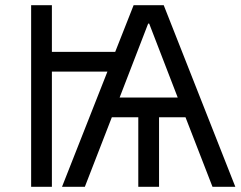

<svg xmlns="http://www.w3.org/2000/svg" viewBox="-20 -720 927 740"><path d="M219 0H307L411 -268H513V0H593V-268H695L799 0H887L611 -700H495L424 -520H180V-700H100V0H180V-444H394ZM441 -344 551 -629H555L665 -344Z"/></svg>

Font: Fixel Display Regular
Style: Regular
Weight: 400
Designer: AlfaBravo + MacPaw
Foundry: Kyrylo Tkachov, Marchela Mozhyna, Serhii Makarenko, Maria Weinstein, Zakhar Kryvoshyya
Version: Version 1.211